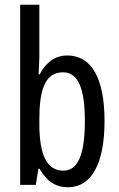

<svg xmlns="http://www.w3.org/2000/svg" viewBox="-20 -780 502 810"><path d="M146 -543V-760H65V0H131L142 -68H147C177 -14 216 10 267 10C366 10 421 -90 421 -269C421 -450 366 -546 264 -546C215 -546 176 -520 147 -466H143C144 -496 146 -522 146 -543ZM246 -475C310 -475 338 -406 338 -270C338 -126 308 -60 247 -60C179 -60 146 -124 146 -257V-276C146 -390 165 -475 246 -475Z"/></svg>

Font: Noto Sans Gurmukhi UI ExtraCondensed
Style: Regular
Weight: 400
Width: 2
Designer: Jelle Bosma - Monotype Design Team
Foundry: Monotype Imaging Inc.
Version: Version 2.004